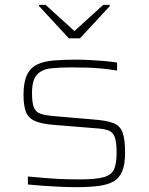

<svg xmlns="http://www.w3.org/2000/svg" viewBox="-20 -764 613 792"><path d="M295 8Q266 8 230 6.5Q194 5 159 2.5Q124 0 95 -3V-36Q140 -32 169 -29.5Q198 -27 219 -26Q240 -25 260.5 -24.5Q281 -24 311 -24Q377 -24 409 -33.5Q441 -43 451 -67Q461 -91 461 -133Q461 -179 453 -199.5Q445 -220 426 -226.5Q407 -233 373 -235L201 -249Q151 -253 124 -265Q97 -277 87 -302.5Q77 -328 77 -373Q77 -425 91 -454.5Q105 -484 132.5 -497.5Q160 -511 200.5 -514.5Q241 -518 294 -518Q319 -518 348.5 -516.5Q378 -515 408 -512.5Q438 -510 463 -506V-473Q426 -479 397.5 -481.5Q369 -484 340.5 -485Q312 -486 274 -486Q226 -486 189.5 -482Q153 -478 132.5 -456Q112 -434 112 -380Q112 -340 120 -320.5Q128 -301 148 -294.5Q168 -288 203 -285L367 -271Q419 -267 447 -256.5Q475 -246 485.5 -218Q496 -190 496 -133Q496 -87 484.5 -58.5Q473 -30 449 -16Q425 -2 387 3Q349 8 295 8ZM264 -606 141 -739V-744H168L287 -636L406 -744H433V-739L310 -606Z"/></svg>

Font: Saira Expanded Thin
Style: Regular
Weight: 250
Width: 7
Designer: Hector Gatti with collaboration of the Omnibus-Type team
Foundry: Omnibus-Type
Version: Version 1.101